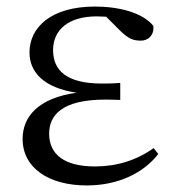

<svg xmlns="http://www.w3.org/2000/svg" viewBox="-20 -551 538 586"><path d="M245 15C342 15 419 -24 463 -81L449 -99C397 -62 337 -43 270 -43C176 -43 130 -80 130 -143C130 -200 170 -247 301 -247C311 -247 321 -247 347 -246V-298C323 -296 307 -296 291 -296C182 -296 142 -337 142 -398C142 -460 189 -501 275 -501L304 -500L347 -457C373 -432 387 -427 410 -427C433 -427 451 -444 448 -472C415 -513 342 -531 270 -531C134 -531 70 -466 70 -391C70 -331 113 -283 214 -268C97 -252 49 -195 49 -127C49 -39 128 15 245 15Z"/></svg>

Font: Source Han Serif CN
Style: Regular
Weight: 400
Designer: Ryoko NISHIZUKA 西塚涼子 (kana & ideographs); Frank Grießhammer (Latin, Greek & Cyrillic); Wenlong ZHANG 张文龙 (bopomofo); San
Foundry: Adobe
Version: Version 2.003;hotconv 1.1.1;makeotfexe 2.6.0